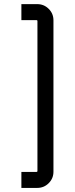

<svg xmlns="http://www.w3.org/2000/svg" viewBox="-20 -820 369 940"><path d="M162.3 -799.8H84.7V-721.5H159Q163.3 -721.5 163.3 -717.2V17.3Q163.3 21.7 159 21.7H84.7V100H162.3Q195.3 100 218.5 76.8Q241.7 53.6 241.7 20.7V-720.5Q241.7 -753.5 218.5 -776.6Q195.3 -799.8 162.3 -799.8Z"/></svg>

Font: Unageo Variable
Style: Regular
Weight: 300
Designer: Richard Sepsi
Foundry: Richard Sepsi
Version: Version 2.200